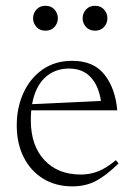

<svg xmlns="http://www.w3.org/2000/svg" viewBox="-20 -652 475 682"><path d="M236.5 -436Q313 -436 351.5 -386.5Q390 -337 396.5 -260H91Q89.5 -243 89.5 -224.5Q89.5 -135 137.5 -83.5Q185.5 -32 267 -32Q299.5 -32 328.8 -43.5Q358 -55 391.5 -83L401 -71.5Q358.5 -29.5 321.8 -9.8Q285 10 237 10Q178 10 133.5 -17.2Q89 -44.5 64.2 -93.5Q39.5 -142.5 39.5 -206.5Q39.5 -269.5 63.2 -321.8Q87 -374 131.2 -405Q175.5 -436 236.5 -436ZM225 -408.5Q174 -408.5 139.5 -376Q105 -343.5 94 -282L338.5 -293.5Q330.5 -347.5 302 -378Q273.5 -408.5 225 -408.5ZM141.5 -543Q121.5 -543 109.5 -556.2Q97.5 -569.5 97.5 -587Q97.5 -605 109.5 -618.2Q121.5 -631.5 141.5 -631.5Q161.5 -631.5 173.5 -618.2Q185.5 -605 185.5 -587Q185.5 -569.5 173.5 -556.2Q161.5 -543 141.5 -543ZM317.5 -543Q297.5 -543 285.5 -556.2Q273.5 -569.5 273.5 -587Q273.5 -605 285.5 -618.2Q297.5 -631.5 317.5 -631.5Q337.5 -631.5 349.5 -618.2Q361.5 -605 361.5 -587Q361.5 -569.5 349.5 -556.2Q337.5 -543 317.5 -543Z"/></svg>

Font: Newsreader Text Light
Style: Regular
Weight: 300
Designer: Hugues Gentile
Foundry: Production Type
Version: Version 1.002